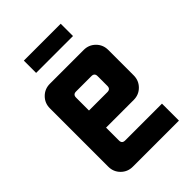

<svg xmlns="http://www.w3.org/2000/svg" viewBox="-189 -707 789 789"><g transform="rotate(-45 205.5 -312.5)"><path d="M98.6 -625H312.9V-553.6H98.6ZM250 -383.6H160.7Q142.9 -383.6 142.9 -365.7V-290.7H250Q267.9 -290.7 267.9 -308.6V-365.7Q267.9 -383.6 250 -383.6ZM107.1 -482.1H303.6Q333.6 -482.1 354.3 -461.4Q375 -440.7 375 -410.7V-262.9Q375 -232.9 354.3 -212.1Q333.6 -191.4 303.6 -191.4H142.9V-116.4Q142.9 -98.6 160.7 -98.6H375V0H107.1Q77.1 0 56.4 -20.7Q35.7 -41.4 35.7 -71.4V-410.7Q35.7 -440.7 56.4 -461.4Q77.1 -482.1 107.1 -482.1Z"/></g></svg>

Font: Aire Exterior
Style: Regular
Weight: 400
Width: 4
Designer: Jayvee Enaguas (HarvettFox96)
Version: 20190503.02